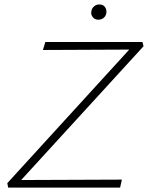

<svg xmlns="http://www.w3.org/2000/svg" viewBox="-20 -848 669 868"><path d="M17 0 13 -20 590 -652 603 -624 174 -622 185 -658H624L629 -639L50 -6L39 -34L531 -36L523 0ZM425 -759Q414 -759 406.5 -764Q399 -769 395 -777.5Q391 -786 393 -796Q394 -809 404.5 -818.5Q415 -828 429 -828Q440 -828 447.5 -823Q455 -818 458.5 -809.5Q462 -801 461 -790Q459 -776 449 -767.5Q439 -759 425 -759Z"/></svg>

Font: Ysabeau Office ExtraLight
Style: Italic
Weight: 250
Italic angle: -12°
Designer: Christian Thalmann (Catharsis Fonts)
Version: Version 2.001;gftools[0.9.30]; featfreeze: tnum,lnum,ss02